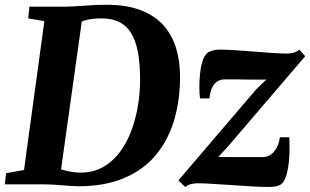

<svg xmlns="http://www.w3.org/2000/svg" viewBox="-30 -771 1296 803"><path d="M93 -743H242.5Q283.5 -744 326.8 -747.5Q370 -751 412.5 -751Q498 -751.5 557.5 -728.8Q617 -706 653.5 -665.2Q690 -624.5 706.5 -569.5Q723 -514.5 723 -450.5Q723 -350.5 697.8 -266.8Q672.5 -183 620.5 -121.2Q568.5 -59.5 488 -25.8Q407.5 8 297.5 8Q284.5 8 267 6.8Q249.5 5.5 230.5 4Q211.5 2.5 192.5 1.2Q173.5 0 157 0H-10L-4.5 -46.5L70.5 -60L155.5 -682.5L88 -694ZM220.5 -28 207.5 -70.5Q209.5 -67.5 226.2 -62.2Q243 -57 265.2 -53Q287.5 -49 305.5 -49Q360 -49 401.2 -72.5Q442.5 -96 472 -136Q501.5 -176 520 -226.2Q538.5 -276.5 547.2 -330.8Q556 -385 556 -437Q556 -505.5 546.5 -554.5Q537 -603.5 517.5 -634.2Q498 -665 467.5 -679.5Q437 -694 395 -694Q370.5 -694 352.8 -691.5Q335 -689 323.2 -685Q311.5 -681 304 -677L315.5 -705.5ZM1084 -438Q1069.5 -438 1051.2 -438Q1033 -438 1013.2 -438.2Q993.5 -438.5 974 -438.8Q954.5 -439 937.5 -439Q920.5 -439 909 -439Q888.5 -438.5 875 -427.8Q861.5 -417 854.8 -399Q848 -381 846 -359.5H806.5Q804 -376.5 803.8 -404.8Q803.5 -433 806.8 -463.8Q810 -494.5 818.2 -519Q826.5 -543.5 841.5 -552.5Q847 -555.5 859 -559.5Q871 -563.5 889 -563.5Q916.5 -563.5 954.5 -561Q992.5 -558.5 1033 -555.2Q1073.5 -552 1109.5 -549.5Q1145.5 -547 1168.5 -547Q1185.5 -547 1198.8 -550.8Q1212 -554.5 1221.5 -563.5L1246.5 -536L920.5 -155L883 -114.5Q902.5 -114.5 925 -114.2Q947.5 -114 971.8 -114Q996 -114 1020.8 -114Q1045.5 -114 1069.5 -114Q1097.5 -114 1117 -138Q1136.5 -162 1140.5 -197H1179.5Q1181 -179 1181 -150.2Q1181 -121.5 1177.8 -90.8Q1174.5 -60 1166.8 -35.2Q1159 -10.5 1145 0Q1138.5 5 1125.5 8Q1112.5 11 1093 11Q1064.5 11 1023.5 8.5Q982.5 6 938.5 3Q894.5 0 856.5 -2.2Q818.5 -4.5 795.5 -4.5Q784 -4.5 769 -1Q754 2.5 745 11.5L716 -16.5L1042 -398Z"/></svg>

Font: Merriweather 28pt ExtraBold
Style: Italic
Weight: 800
Italic angle: -7.8°
Version: Version 2.101